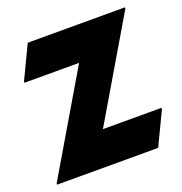

<svg xmlns="http://www.w3.org/2000/svg" viewBox="-103 -628 682 719"><g transform="rotate(-20 238.0 -268.5)"><path d="M4.9 0V-4.9L238.3 -400.4H20.5V-405.3L83.5 -537.1H470.7V-532.2L237.3 -136.7H470.7V-131.8L407.7 0Z"/></g></svg>

Font: Nova Round
Style: Bold
Weight: 700
Designer: Wojciech Kalinowski "wmk69" (wmk69@o2.pl)
Foundry: Wojciech Kalinowski "wmk69" (wmk69@o2.pl)
Version: Version 3.1.0; 2021-05-23